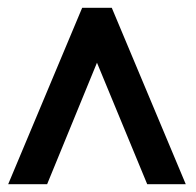

<svg xmlns="http://www.w3.org/2000/svg" viewBox="-20 -473 502 493"><path d="M1 0H101L229 -312L358 0H457L267 -453H191Z"/></svg>

Font: Rabbid Highway Sign II Hop
Style: Regular
Weight: 400
Foundry: Cannot Into Space Fonts
Version: Version 0.277